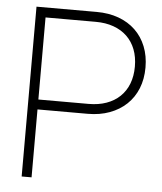

<svg xmlns="http://www.w3.org/2000/svg" viewBox="-52 -766 685 811"><g transform="rotate(5 290.5 -360.0)"><path d="M70 0V-720H325Q376.5 -720 418.2 -704.8Q460 -689.5 489.5 -661.2Q519 -633 535 -593Q551 -553 551 -504Q551 -455 535 -415.2Q519 -375.5 489.2 -347.2Q459.5 -319 417.8 -303.5Q376 -288 325 -288H112V0ZM112 -330H325Q367 -330 400.5 -342Q434 -354 457.5 -376.5Q481 -399 493.5 -431.2Q506 -463.5 506 -504Q506 -544.5 493.5 -576.8Q481 -609 457.5 -631.5Q434 -654 400.5 -666Q367 -678 325 -678H112Z"/></g></svg>

Font: Vela Sans ExtLt
Style: Regular
Weight: 200
Designer: Principal design: Mikhail Sharanda - project Manrope.
Design modification: Ravid Balaliev
Foundry: Mikhail Sharanda
Version: Version 1.001